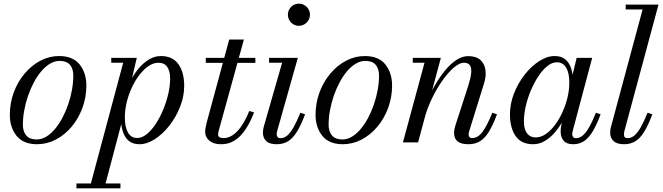

<svg xmlns="http://www.w3.org/2000/svg" viewBox="-20 -775 3607 1045"><path d="M182 10Q106.5 10 70 -36Q33.5 -82 33.5 -149.5Q33.5 -215 55.2 -273Q77 -331 114.5 -375.2Q152 -419.5 200.2 -444.8Q248.5 -470 301.5 -470Q377.5 -470 413.8 -423.8Q450 -377.5 450 -310Q450 -244.5 428.2 -186.5Q406.5 -128.5 369 -84.2Q331.5 -40 283.2 -15Q235 10 182 10ZM179 -16Q206.5 -16 231.8 -31.2Q257 -46.5 279.2 -73Q301.5 -99.5 319.8 -134Q338 -168.5 351.2 -207.2Q364.5 -246 371.8 -286.2Q379 -326.5 379 -363.5Q379 -400.5 361 -422Q343 -443.5 304.5 -443.5Q277.5 -443.5 252 -428.2Q226.5 -413 204.2 -386.5Q182 -360 163.8 -325.5Q145.5 -291 132.2 -252.2Q119 -213.5 111.8 -173.5Q104.5 -133.5 104.5 -96Q104.5 -59.5 122.8 -37.8Q141 -16 179 -16Z M467.5 250 650.5 -433.5H585.5V-460H724.5L685 -292.5L661.5 -213L655.5 -158L547.5 250ZM396 250V223.5H635.5V250ZM727 -24Q753 -24 778.8 -44.8Q804.5 -65.5 827.2 -100Q850 -134.5 867.8 -177Q885.5 -219.5 895.8 -263.8Q906 -308 906 -347.5Q906 -388 890.2 -410.8Q874.5 -433.5 842 -433.5Q815 -433.5 788.5 -415.5Q762 -397.5 738.8 -367.2Q715.5 -337 697.5 -298.2Q679.5 -259.5 669.5 -217.8Q659.5 -176 659.5 -136Q659.5 -83 676.5 -53.5Q693.5 -24 727 -24ZM739 10Q701.5 10 679.5 -9.5Q657.5 -29 647.8 -61.8Q638 -94.5 638 -134Q638 -169 645.8 -207.5Q653.5 -246 667.5 -283.5Q681.5 -321 701.2 -354.8Q721 -388.5 745.2 -414.2Q769.5 -440 797.5 -455Q825.5 -470 855.5 -470Q919.5 -470 951 -425.8Q982.5 -381.5 982.5 -307.5Q982.5 -250 960.2 -193.8Q938 -137.5 902 -91.5Q866 -45.5 823 -17.8Q780 10 739 10Z M1185 10Q1154 10 1134.5 0.2Q1115 -9.5 1105.8 -25.2Q1096.5 -41 1096.5 -58Q1096.5 -66 1099 -80.5Q1101.5 -95 1105.5 -110L1227.5 -560H1307.5L1171.5 -67.5Q1170 -62.5 1168.5 -55.8Q1167 -49 1167 -42Q1167 -23.5 1198 -23.5Q1217 -23.5 1235.5 -33Q1254 -42.5 1271.8 -61Q1289.5 -79.5 1306 -107.2Q1322.5 -135 1337 -171L1363 -163Q1341.5 -108 1315.2 -69.2Q1289 -30.5 1256.8 -10.2Q1224.5 10 1185 10ZM1100 -433V-460H1370V-433Z M1486 10Q1447 10 1429 -7.2Q1411 -24.5 1411 -53Q1411 -60.5 1412.2 -68.8Q1413.5 -77 1415.5 -85L1515.5 -433.5H1444.5V-460H1601L1488 -60Q1487 -56 1486.5 -51.8Q1486 -47.5 1486 -44Q1486 -35.5 1490.8 -29.2Q1495.5 -23 1506.5 -23Q1526 -23 1543.2 -37.2Q1560.5 -51.5 1577.8 -82.2Q1595 -113 1615 -161.5L1640.5 -153Q1619 -95.5 1597 -59.5Q1575 -23.5 1548.8 -6.8Q1522.5 10 1486 10ZM1606.5 -634.5Q1590 -634.5 1576.5 -642.8Q1563 -651 1555 -664.8Q1547 -678.5 1547 -695Q1547 -711.5 1555 -725.2Q1563 -739 1576.5 -747Q1590 -755 1606.5 -755Q1623 -755 1636.8 -747Q1650.5 -739 1658.8 -725.2Q1667 -711.5 1667 -695Q1667 -678.5 1658.8 -664.8Q1650.5 -651 1636.8 -642.8Q1623 -634.5 1606.5 -634.5Z M1846 10Q1770.5 10 1734 -36Q1697.5 -82 1697.5 -149.5Q1697.5 -215 1719.2 -273Q1741 -331 1778.5 -375.2Q1816 -419.5 1864.2 -444.8Q1912.5 -470 1965.5 -470Q2041.5 -470 2077.8 -423.8Q2114 -377.5 2114 -310Q2114 -244.5 2092.2 -186.5Q2070.5 -128.5 2033 -84.2Q1995.5 -40 1947.2 -15Q1899 10 1846 10ZM1843 -16Q1870.5 -16 1895.8 -31.2Q1921 -46.5 1943.2 -73Q1965.5 -99.5 1983.8 -134Q2002 -168.5 2015.2 -207.2Q2028.5 -246 2035.8 -286.2Q2043 -326.5 2043 -363.5Q2043 -400.5 2025 -422Q2007 -443.5 1968.5 -443.5Q1941.5 -443.5 1916 -428.2Q1890.5 -413 1868.2 -386.5Q1846 -360 1827.8 -325.5Q1809.5 -291 1796.2 -252.2Q1783 -213.5 1775.8 -173.5Q1768.5 -133.5 1768.5 -96Q1768.5 -59.5 1786.8 -37.8Q1805 -16 1843 -16Z M2529.5 10Q2490.5 10 2471 -5Q2451.5 -20 2451.5 -52Q2451.5 -61.5 2453.8 -72.8Q2456 -84 2458 -90.5L2528.5 -308Q2541 -346.5 2544.2 -374.8Q2547.5 -403 2538.5 -418.2Q2529.5 -433.5 2504.5 -433.5Q2482 -433.5 2451.8 -408.5Q2421.5 -383.5 2390.8 -340.8Q2360 -298 2333.5 -244.2Q2307 -190.5 2291 -133H2272Q2284 -176 2303.5 -222.8Q2323 -269.5 2348.5 -313.2Q2374 -357 2403.2 -392.5Q2432.5 -428 2464.2 -448.8Q2496 -469.5 2528 -469.5Q2571.5 -469.5 2594.5 -448.8Q2617.5 -428 2622.2 -393.8Q2627 -359.5 2614 -319.5L2533.5 -60.5Q2532 -56 2531.2 -51.2Q2530.5 -46.5 2530.5 -42.5Q2530.5 -34.5 2535 -29Q2539.5 -23.5 2549.5 -23.5Q2580.5 -23.5 2605.2 -56Q2630 -88.5 2659.5 -161.5L2685 -153Q2663.5 -95.5 2641.8 -59.5Q2620 -23.5 2593.2 -6.8Q2566.5 10 2529.5 10ZM2173 0 2290.5 -433.5H2226.5V-460H2379.5L2255.5 0Z M2882 10Q2817.5 10 2786.5 -34.2Q2755.5 -78.5 2755.5 -152.5Q2755.5 -210 2777.5 -266.2Q2799.5 -322.5 2835.5 -368.5Q2871.5 -414.5 2914.5 -442.2Q2957.5 -470 2999 -470Q3036.5 -470 3058.5 -450.5Q3080.5 -431 3090 -398.2Q3099.5 -365.5 3099.5 -326Q3099.5 -291 3092 -252.5Q3084.5 -214 3070.2 -176.5Q3056 -139 3036.2 -105.2Q3016.5 -71.5 2992.2 -45.8Q2968 -20 2940.2 -5Q2912.5 10 2882 10ZM2896 -27Q2923 -27 2949.5 -44.8Q2976 -62.5 2999.2 -93Q3022.5 -123.5 3040.2 -162Q3058 -200.5 3068.2 -242.2Q3078.5 -284 3078.5 -324Q3078.5 -359.5 3071 -384.5Q3063.5 -409.5 3048.5 -422.8Q3033.5 -436 3010.5 -436Q2984.5 -436 2958.8 -415.2Q2933 -394.5 2910.2 -360Q2887.5 -325.5 2869.5 -283.2Q2851.5 -241 2841.5 -197Q2831.5 -153 2831.5 -114Q2831.5 -71.5 2848.5 -49.2Q2865.5 -27 2896 -27ZM3099.5 10Q3064.5 10 3048 -9Q3031.5 -28 3031.5 -58Q3031.5 -66.5 3032 -73.2Q3032.5 -80 3033.5 -85L3049 -172L3076 -251L3091 -346L3118.5 -460H3203L3096.5 -60Q3094.5 -52.5 3094.5 -44Q3094.5 -35.5 3099.2 -29.2Q3104 -23 3115 -23Q3134.5 -23 3151.8 -37.5Q3169 -52 3186.5 -82.5Q3204 -113 3223.5 -161.5L3249 -153Q3227.5 -95.5 3205.8 -59.5Q3184 -23.5 3158.5 -6.8Q3133 10 3099.5 10Z M3376.5 10Q3337.5 10 3319.2 -7.5Q3301 -25 3301 -53Q3301 -63 3302.2 -70.8Q3303.5 -78.5 3305.5 -85L3477.5 -723.5H3385.5V-750H3564L3378 -60Q3377 -55.5 3376.5 -50.8Q3376 -46 3376 -42.5Q3376 -23 3396 -23Q3415.5 -23 3432.8 -37.5Q3450 -52 3467.5 -82.5Q3485 -113 3504.5 -161.5L3530.5 -153Q3509 -95.5 3487.2 -59.5Q3465.5 -23.5 3439 -6.8Q3412.5 10 3376.5 10Z"/></svg>

Font: Bodoni Moda 9pt
Style: Italic
Weight: 400
Italic angle: -13°
Designer: Owen Earl
Foundry: indestructible type
Version: Version 2.005